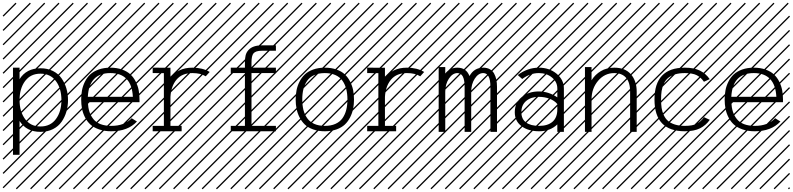

<svg xmlns="http://www.w3.org/2000/svg" viewBox="-23 -978 5880 1424"><path d="M73.2 -476.1H122.1V-391.1Q172.9 -471.7 277.3 -471.7Q329.6 -471.7 370.1 -451.2Q410.6 -430.7 434.3 -396.2Q458 -361.8 469.7 -321Q481.4 -280.3 481.4 -235.8Q481.4 -191.4 469.7 -150.6Q458 -109.9 434.3 -75.4Q410.6 -41 370.1 -20.5Q329.6 0 277.3 0Q172.9 0 122.1 -80.6V169.9H73.2ZM162.8 -376.5Q122.1 -321.3 122.1 -235.8Q122.1 -150.4 162.8 -95.2Q203.6 -40 277.3 -40Q351.1 -40 391.8 -95.2Q432.6 -150.4 432.6 -235.8Q432.6 -321.3 391.8 -376.5Q351.1 -431.6 277.3 -431.6Q203.6 -431.6 162.8 -376.5ZM526.9 410.6 533.7 417.5 525.4 425.8 518.6 418.9ZM526.9 304.7 533.7 311.5 419.4 425.8 412.6 418.9ZM526.9 198.7 533.7 205.6 313.5 425.8 306.6 418.9ZM526.9 92.3 533.7 99.1 207.5 425.8 200.7 418.9ZM526.9 -13.2 533.7 -6.3 101.6 425.8 94.7 418.9ZM526.9 -119.1 533.7 -112.3 3.4 418 -3.4 411.1ZM526.9 -225.6 533.7 -218.8 3.4 311.5 -3.4 304.7ZM526.9 -331.5 533.7 -324.7 3.4 205.6 -3.4 198.7ZM526.9 -438 533.7 -431.2 3.4 99.1 -3.4 92.3ZM526.9 -543.5 533.7 -536.6 3.4 -6.3 -3.4 -13.2ZM526.9 -649.4 533.7 -642.6 3.4 -112.3 -3.4 -119.1ZM526.9 -755.9 533.7 -749 3.4 -218.8 -3.4 -225.6ZM526.9 -861.8 533.7 -855 3.4 -324.7 -3.4 -331.5ZM516.6 -958 523.4 -951.2 3.4 -431.2 -3.4 -438ZM411.1 -958 418 -951.2 3.4 -536.6 -3.4 -543.5ZM305.2 -958 312 -951.2 3.4 -642.6 -3.4 -649.4ZM198.7 -958 205.6 -951.2 3.4 -749 -3.4 -755.9ZM92.3 -958 99.1 -951.2 3.4 -855 -3.4 -861.8Z M628.4 -260.3H962.4Q953.1 -436 795.4 -436Q637.7 -436 628.4 -260.3ZM628.4 -220.2Q630.4 -180.7 640.1 -150.1Q649.9 -119.6 669.4 -95Q689 -70.3 722.4 -57.4Q755.9 -44.4 802.2 -44.4Q900.4 -44.4 953.6 -101.1L992.7 -76.7Q925.3 -4.4 802.2 -4.4Q751.5 -4.4 711.7 -18.3Q671.9 -32.2 647.5 -54.4Q623 -76.7 607.2 -108.2Q591.3 -139.6 585.2 -171.9Q579.1 -204.1 579.1 -240.2Q579.1 -276.4 585.2 -308.6Q591.3 -340.8 606.7 -372.1Q622.1 -403.3 646 -425.8Q669.9 -448.2 708.3 -462.2Q746.6 -476.1 795.4 -476.1Q844.2 -476.1 882.6 -462.2Q920.9 -448.2 944.8 -425.8Q968.8 -403.3 984.1 -372.1Q999.5 -340.8 1005.6 -308.6Q1011.7 -276.4 1011.7 -240.2V-220.2ZM1057.1 410.6 1064 417.5 1055.7 425.8 1048.8 418.9ZM1057.1 304.7 1064 311.5 949.7 425.8 942.9 418.9ZM1057.1 198.7 1064 205.6 843.8 425.8 836.9 418.9ZM1057.1 92.3 1064 99.1 737.8 425.8 731 418.9ZM1057.1 -13.2 1064 -6.3 631.8 425.8 625 418.9ZM1057.1 -119.1 1064 -112.3 533.7 418 526.9 411.1ZM1057.1 -225.6 1064 -218.8 533.7 311.5 526.9 304.7ZM1057.1 -331.5 1064 -324.7 533.7 205.6 526.9 198.7ZM1057.1 -438 1064 -431.2 533.7 99.1 526.9 92.3ZM1057.1 -543.5 1064 -536.6 533.7 -6.3 526.9 -13.2ZM1057.1 -649.4 1064 -642.6 533.7 -112.3 526.9 -119.1ZM1057.1 -755.9 1064 -749 533.7 -218.8 526.9 -225.6ZM1057.1 -861.8 1064 -855 533.7 -324.7 526.9 -331.5ZM1046.9 -958 1053.7 -951.2 533.7 -431.2 526.9 -438ZM941.4 -958 948.2 -951.2 533.7 -536.6 526.9 -543.5ZM835.4 -958 842.3 -951.2 533.7 -642.6 526.9 -649.4ZM729 -958 735.8 -951.2 533.7 -749 526.9 -755.9ZM622.6 -958 629.4 -951.2 533.7 -855 526.9 -861.8Z M1109.4 -4.4V-44.4H1192.4V-435.5L1109.4 -436V-476.1L1216.8 -475.6H1241.2Q1241.2 -475.6 1241.2 -396.5Q1293.5 -476.1 1404.3 -476.1Q1479.5 -476.1 1532.2 -444.3L1502.9 -412.1Q1464.8 -436 1404.3 -436Q1327.1 -436 1286.4 -387.5Q1245.6 -338.9 1241.2 -258.8V-44.4H1324.2V-4.4ZM1587.4 410.6 1594.2 417.5 1585.9 425.8 1579.1 418.9ZM1587.4 304.7 1594.2 311.5 1480 425.8 1473.1 418.9ZM1587.4 198.7 1594.2 205.6 1374 425.8 1367.2 418.9ZM1587.4 92.3 1594.2 99.1 1268.1 425.8 1261.2 418.9ZM1587.4 -13.2 1594.2 -6.3 1162.1 425.8 1155.3 418.9ZM1587.4 -119.1 1594.2 -112.3 1064 418 1057.1 411.1ZM1587.4 -225.6 1594.2 -218.8 1064 311.5 1057.1 304.7ZM1587.4 -331.5 1594.2 -324.7 1064 205.6 1057.1 198.7ZM1587.4 -438 1594.2 -431.2 1064 99.1 1057.1 92.3ZM1587.4 -543.5 1594.2 -536.6 1064 -6.3 1057.1 -13.2ZM1587.4 -649.4 1594.2 -642.6 1064 -112.3 1057.1 -119.1ZM1587.4 -755.9 1594.2 -749 1064 -218.8 1057.1 -225.6ZM1587.4 -861.8 1594.2 -855 1064 -324.7 1057.1 -331.5ZM1577.1 -958 1584 -951.2 1064 -431.2 1057.1 -438ZM1471.7 -958 1478.5 -951.2 1064 -536.6 1057.1 -543.5ZM1365.7 -958 1372.6 -951.2 1064 -642.6 1057.1 -649.4ZM1259.3 -958 1266.1 -951.2 1064 -749 1057.1 -755.9ZM1152.8 -958 1159.7 -951.2 1064 -855 1057.1 -861.8Z M1918.5 -601.6Q1873 -601.6 1856.9 -582Q1842.3 -564 1842.3 -515.1V-476.1H2023.4V-436H1842.3V-44.4H2023.4V-4.4H1688.5V-44.4H1793.5V-436H1688.5V-476.1H1793.5V-515.1Q1793.5 -546.4 1798.8 -567.9Q1804.2 -589.4 1820.3 -607.4Q1851.6 -641.6 1918.5 -641.6H2023.4V-601.6ZM2117.7 410.6 2124.5 417.5 2116.2 425.8 2109.4 418.9ZM2117.7 304.7 2124.5 311.5 2010.3 425.8 2003.4 418.9ZM2117.7 198.7 2124.5 205.6 1904.3 425.8 1897.5 418.9ZM2117.7 92.3 2124.5 99.1 1798.3 425.8 1791.5 418.9ZM2117.7 -13.2 2124.5 -6.3 1692.4 425.8 1685.5 418.9ZM2117.7 -119.1 2124.5 -112.3 1594.2 418 1587.4 411.1ZM2117.7 -225.6 2124.5 -218.8 1594.2 311.5 1587.4 304.7ZM2117.7 -331.5 2124.5 -324.7 1594.2 205.6 1587.4 198.7ZM2117.7 -438 2124.5 -431.2 1594.2 99.1 1587.4 92.3ZM2117.7 -543.5 2124.5 -536.6 1594.2 -6.3 1587.4 -13.2ZM2117.7 -649.4 2124.5 -642.6 1594.2 -112.3 1587.4 -119.1ZM2117.7 -755.9 2124.5 -749 1594.2 -218.8 1587.4 -225.6ZM2117.7 -861.8 2124.5 -855 1594.2 -324.7 1587.4 -331.5ZM2107.4 -958 2114.3 -951.2 1594.2 -431.2 1587.4 -438ZM2002 -958 2008.8 -951.2 1594.2 -536.6 1587.4 -543.5ZM1896 -958 1902.8 -951.2 1594.2 -642.6 1587.4 -649.4ZM1789.6 -958 1796.4 -951.2 1594.2 -749 1587.4 -755.9ZM1683.1 -958 1689.9 -951.2 1594.2 -855 1587.4 -861.8Z M2596.2 -308.6Q2602.5 -276.4 2602.5 -240.2Q2602.5 -204.1 2596.2 -171.9Q2589.8 -139.6 2574.2 -108.4Q2558.6 -77.1 2534.7 -54.4Q2510.7 -31.7 2472.7 -18.1Q2434.6 -4.4 2386.2 -4.4Q2337.9 -4.4 2299.8 -18.1Q2261.7 -31.7 2237.8 -54.4Q2213.9 -77.1 2198.2 -108.4Q2182.6 -139.6 2176.3 -171.9Q2169.9 -204.1 2169.9 -240.2Q2169.9 -276.4 2176.3 -308.6Q2182.6 -340.8 2198.2 -372.1Q2213.9 -403.3 2237.8 -426Q2261.7 -448.7 2299.8 -462.4Q2337.9 -476.1 2386.2 -476.1Q2434.6 -476.1 2472.7 -462.4Q2510.7 -448.7 2534.7 -426Q2558.6 -403.3 2574.2 -372.1Q2589.8 -340.8 2596.2 -308.6ZM2544.9 -162.8Q2553.7 -197.3 2553.7 -240.2Q2553.7 -283.2 2544.9 -317.6Q2536.1 -352.1 2517.1 -379.2Q2498 -406.2 2464.8 -421.1Q2431.6 -436 2386.2 -436Q2340.8 -436 2307.6 -421.1Q2274.4 -406.2 2255.4 -379.2Q2236.3 -352.1 2227.5 -317.6Q2218.8 -283.2 2218.8 -240.2Q2218.8 -197.3 2227.5 -162.8Q2236.3 -128.4 2255.4 -101.3Q2274.4 -74.2 2307.6 -59.3Q2340.8 -44.4 2386.2 -44.4Q2431.6 -44.4 2464.8 -59.3Q2498 -74.2 2517.1 -101.3Q2536.1 -128.4 2544.9 -162.8ZM2647.9 410.6 2654.8 417.5 2646.5 425.8 2639.6 418.9ZM2647.9 304.7 2654.8 311.5 2540.5 425.8 2533.7 418.9ZM2647.9 198.7 2654.8 205.6 2434.6 425.8 2427.7 418.9ZM2647.9 92.3 2654.8 99.1 2328.6 425.8 2321.8 418.9ZM2647.9 -13.2 2654.8 -6.3 2222.7 425.8 2215.8 418.9ZM2647.9 -119.1 2654.8 -112.3 2124.5 418 2117.7 411.1ZM2647.9 -225.6 2654.8 -218.8 2124.5 311.5 2117.7 304.7ZM2647.9 -331.5 2654.8 -324.7 2124.5 205.6 2117.7 198.7ZM2647.9 -438 2654.8 -431.2 2124.5 99.1 2117.7 92.3ZM2647.9 -543.5 2654.8 -536.6 2124.5 -6.3 2117.7 -13.2ZM2647.9 -649.4 2654.8 -642.6 2124.5 -112.3 2117.7 -119.1ZM2647.9 -755.9 2654.8 -749 2124.5 -218.8 2117.7 -225.6ZM2647.9 -861.8 2654.8 -855 2124.5 -324.7 2117.7 -331.5ZM2637.7 -958 2644.5 -951.2 2124.5 -431.2 2117.7 -438ZM2532.2 -958 2539.1 -951.2 2124.5 -536.6 2117.7 -543.5ZM2426.3 -958 2433.1 -951.2 2124.5 -642.6 2117.7 -649.4ZM2319.8 -958 2326.7 -951.2 2124.5 -749 2117.7 -755.9ZM2213.4 -958 2220.2 -951.2 2124.5 -855 2117.7 -861.8Z M2700.2 -4.4V-44.4H2783.2V-435.5L2700.2 -436V-476.1L2807.6 -475.6H2832Q2832 -475.6 2832 -396.5Q2884.3 -476.1 2995.1 -476.1Q3070.3 -476.1 3123 -444.3L3093.8 -412.1Q3055.7 -436 2995.1 -436Q2918 -436 2877.2 -387.5Q2836.4 -338.9 2832 -258.8V-44.4H2915V-4.4ZM3178.2 410.6 3185.1 417.5 3176.8 425.8 3169.9 418.9ZM3178.2 304.7 3185.1 311.5 3070.8 425.8 3064 418.9ZM3178.2 198.7 3185.1 205.6 2964.8 425.8 2958 418.9ZM3178.2 92.3 3185.1 99.1 2858.9 425.8 2852.1 418.9ZM3178.2 -13.2 3185.1 -6.3 2752.9 425.8 2746.1 418.9ZM3178.2 -119.1 3185.1 -112.3 2654.8 418 2647.9 411.1ZM3178.2 -225.6 3185.1 -218.8 2654.8 311.5 2647.9 304.7ZM3178.2 -331.5 3185.1 -324.7 2654.8 205.6 2647.9 198.7ZM3178.2 -438 3185.1 -431.2 2654.8 99.1 2647.9 92.3ZM3178.2 -543.5 3185.1 -536.6 2654.8 -6.3 2647.9 -13.2ZM3178.2 -649.4 3185.1 -642.6 2654.8 -112.3 2647.9 -119.1ZM3178.2 -755.9 3185.1 -749 2654.8 -218.8 2647.9 -225.6ZM3178.2 -861.8 3185.1 -855 2654.8 -324.7 2647.9 -331.5ZM3168 -958 3174.8 -951.2 2654.8 -431.2 2647.9 -438ZM3062.5 -958 3069.3 -951.2 2654.8 -536.6 2647.9 -543.5ZM2956.5 -958 2963.4 -951.2 2654.8 -642.6 2647.9 -649.4ZM2850.1 -958 2856.9 -951.2 2654.8 -749 2647.9 -755.9ZM2743.7 -958 2750.5 -951.2 2654.8 -855 2647.9 -861.8Z M3230.5 -480.5H3279.3V-432.6Q3313 -476.1 3369.6 -476.1Q3435.1 -476.1 3459 -414.1Q3493.2 -476.1 3561 -476.1Q3589.4 -476.1 3609.9 -464.6Q3630.4 -453.1 3641.6 -432.6Q3652.8 -412.1 3658 -387.9Q3663.1 -363.8 3663.1 -334V0H3614.3V-334Q3614.3 -436 3561 -436Q3524.9 -436 3498.3 -395Q3471.7 -354 3471.7 -296.4V0H3422.9V-334Q3422.9 -436 3369.6 -436Q3333.5 -436 3306.4 -395Q3279.3 -354 3279.3 -296.4V0H3230.5ZM3708.5 410.6 3715.3 417.5 3707 425.8 3700.2 418.9ZM3708.5 304.7 3715.3 311.5 3601.1 425.8 3594.2 418.9ZM3708.5 198.7 3715.3 205.6 3495.1 425.8 3488.3 418.9ZM3708.5 92.3 3715.3 99.1 3389.2 425.8 3382.3 418.9ZM3708.5 -13.2 3715.3 -6.3 3283.2 425.8 3276.4 418.9ZM3708.5 -119.1 3715.3 -112.3 3185.1 418 3178.2 411.1ZM3708.5 -225.6 3715.3 -218.8 3185.1 311.5 3178.2 304.7ZM3708.5 -331.5 3715.3 -324.7 3185.1 205.6 3178.2 198.7ZM3708.5 -438 3715.3 -431.2 3185.1 99.1 3178.2 92.3ZM3708.5 -543.5 3715.3 -536.6 3185.1 -6.3 3178.2 -13.2ZM3708.5 -649.4 3715.3 -642.6 3185.1 -112.3 3178.2 -119.1ZM3708.5 -755.9 3715.3 -749 3185.1 -218.8 3178.2 -225.6ZM3708.5 -861.8 3715.3 -855 3185.1 -324.7 3178.2 -331.5ZM3698.2 -958 3705.1 -951.2 3185.1 -431.2 3178.2 -438ZM3592.8 -958 3599.6 -951.2 3185.1 -536.6 3178.2 -543.5ZM3486.8 -958 3493.7 -951.2 3185.1 -642.6 3178.2 -649.4ZM3380.4 -958 3387.2 -951.2 3185.1 -749 3178.2 -755.9ZM3273.9 -958 3280.8 -951.2 3185.1 -855 3178.2 -861.8Z M4159.2 -321.8V0H4110.4V-55.2Q4057.1 -4.4 3976.1 -4.4Q3895.5 -4.4 3845.2 -42Q3794.9 -79.6 3794.9 -145.5Q3794.9 -215.3 3845.9 -257.6Q3897 -299.8 3973.1 -299.8Q4046.4 -299.8 4110.4 -255.9V-321.8Q4110.4 -370.6 4070.6 -403.3Q4030.8 -436 3973.6 -436Q3908.2 -436 3850.1 -392.1L3816.9 -421.4Q3889.2 -476.1 3973.6 -476.1Q4050.8 -476.1 4105 -431.4Q4159.2 -386.7 4159.2 -321.8ZM3976.1 -44.4Q4039.6 -44.4 4075 -75.2Q4110.4 -106 4110.4 -167V-206.5Q4089.4 -231.9 4052.5 -245.8Q4015.6 -259.8 3973.1 -259.8Q3916.5 -259.8 3880.1 -229.7Q3843.8 -199.7 3843.8 -145.5Q3843.8 -95.7 3877.9 -70.1Q3912.1 -44.4 3976.1 -44.4ZM4238.8 410.6 4245.6 417.5 4237.3 425.8 4230.5 418.9ZM4238.8 304.7 4245.6 311.5 4131.3 425.8 4124.5 418.9ZM4238.8 198.7 4245.6 205.6 4025.4 425.8 4018.6 418.9ZM4238.8 92.3 4245.6 99.1 3919.4 425.8 3912.6 418.9ZM4238.8 -13.2 4245.6 -6.3 3813.5 425.8 3806.6 418.9ZM4238.8 -119.1 4245.6 -112.3 3715.3 418 3708.5 411.1ZM4238.8 -225.6 4245.6 -218.8 3715.3 311.5 3708.5 304.7ZM4238.8 -331.5 4245.6 -324.7 3715.3 205.6 3708.5 198.7ZM4238.8 -438 4245.6 -431.2 3715.3 99.1 3708.5 92.3ZM4238.8 -543.5 4245.6 -536.6 3715.3 -6.3 3708.5 -13.2ZM4238.8 -649.4 4245.6 -642.6 3715.3 -112.3 3708.5 -119.1ZM4238.8 -755.9 4245.6 -749 3715.3 -218.8 3708.5 -225.6ZM4238.8 -861.8 4245.6 -855 3715.3 -324.7 3708.5 -331.5ZM4228.5 -958 4235.4 -951.2 3715.3 -431.2 3708.5 -438ZM4123 -958 4129.9 -951.2 3715.3 -536.6 3708.5 -543.5ZM4017.1 -958 4023.9 -951.2 3715.3 -642.6 3708.5 -649.4ZM3910.6 -958 3917.5 -951.2 3715.3 -749 3708.5 -755.9ZM3804.2 -958 3811 -951.2 3715.3 -855 3708.5 -861.8Z M4315.4 -480.5H4364.3V-382.8Q4391.1 -425.8 4433.8 -450.9Q4476.6 -476.1 4532.7 -476.1Q4613.8 -476.1 4656.5 -426.8Q4699.2 -377.4 4699.2 -298.3V0H4650.4V-298.3Q4650.4 -366.7 4620.1 -401.4Q4589.8 -436 4532.7 -436Q4461.4 -436 4412.8 -378.7Q4364.3 -321.3 4364.3 -240.2V0H4315.4ZM4769 410.6 4775.9 417.5 4767.6 425.8 4760.7 418.9ZM4769 304.7 4775.9 311.5 4661.6 425.8 4654.8 418.9ZM4769 198.7 4775.9 205.6 4555.7 425.8 4548.8 418.9ZM4769 92.3 4775.9 99.1 4449.7 425.8 4442.9 418.9ZM4769 -13.2 4775.9 -6.3 4343.8 425.8 4336.9 418.9ZM4769 -119.1 4775.9 -112.3 4245.6 418 4238.8 411.1ZM4769 -225.6 4775.9 -218.8 4245.6 311.5 4238.8 304.7ZM4769 -331.5 4775.9 -324.7 4245.6 205.6 4238.8 198.7ZM4769 -438 4775.9 -431.2 4245.6 99.1 4238.8 92.3ZM4769 -543.5 4775.9 -536.6 4245.6 -6.3 4238.8 -13.2ZM4769 -649.4 4775.9 -642.6 4245.6 -112.3 4238.8 -119.1ZM4769 -755.9 4775.9 -749 4245.6 -218.8 4238.8 -225.6ZM4769 -861.8 4775.9 -855 4245.6 -324.7 4238.8 -331.5ZM4758.8 -958 4765.6 -951.2 4245.6 -431.2 4238.8 -438ZM4653.3 -958 4660.2 -951.2 4245.6 -536.6 4238.8 -543.5ZM4547.4 -958 4554.2 -951.2 4245.6 -642.6 4238.8 -649.4ZM4440.9 -958 4447.8 -951.2 4245.6 -749 4238.8 -755.9ZM4334.5 -958 4341.3 -951.2 4245.6 -855 4238.8 -861.8Z M5240.7 -391.1 5197.8 -371.6Q5175.8 -404.3 5144.5 -420.2Q5113.3 -436 5055.7 -436Q5013.2 -436 4981.7 -425.8Q4950.2 -415.5 4930.9 -398.7Q4911.6 -381.8 4899.9 -356Q4888.2 -330.1 4884 -302.7Q4879.9 -275.4 4879.9 -240.2Q4879.9 -205.1 4884 -177.7Q4888.2 -150.4 4899.9 -124.5Q4911.6 -98.6 4930.9 -81.8Q4950.2 -64.9 4981.7 -54.7Q5013.2 -44.4 5055.7 -44.4Q5113.3 -44.4 5144.8 -60.5Q5176.3 -76.7 5198.2 -108.9L5241.2 -89.4Q5212.9 -48.3 5168.9 -26.4Q5125 -4.4 5055.7 -4.4Q4831.1 -4.4 4831.1 -240.2Q4831.1 -476.1 5055.7 -476.1Q5124.5 -476.1 5168.5 -454.1Q5212.4 -432.1 5240.7 -391.1ZM5299.3 410.6 5306.2 417.5 5297.9 425.8 5291 418.9ZM5299.3 304.7 5306.2 311.5 5191.9 425.8 5185.1 418.9ZM5299.3 198.7 5306.2 205.6 5085.9 425.8 5079.1 418.9ZM5299.3 92.3 5306.2 99.1 4980 425.8 4973.1 418.9ZM5299.3 -13.2 5306.2 -6.3 4874 425.8 4867.2 418.9ZM5299.3 -119.1 5306.2 -112.3 4775.9 418 4769 411.1ZM5299.3 -225.6 5306.2 -218.8 4775.9 311.5 4769 304.7ZM5299.3 -331.5 5306.2 -324.7 4775.9 205.6 4769 198.7ZM5299.3 -438 5306.2 -431.2 4775.9 99.1 4769 92.3ZM5299.3 -543.5 5306.2 -536.6 4775.9 -6.3 4769 -13.2ZM5299.3 -649.4 5306.2 -642.6 4775.9 -112.3 4769 -119.1ZM5299.3 -755.9 5306.2 -749 4775.9 -218.8 4769 -225.6ZM5299.3 -861.8 5306.2 -855 4775.9 -324.7 4769 -331.5ZM5289.1 -958 5295.9 -951.2 4775.9 -431.2 4769 -438ZM5183.6 -958 5190.4 -951.2 4775.9 -536.6 4769 -543.5ZM5077.6 -958 5084.5 -951.2 4775.9 -642.6 4769 -649.4ZM4971.2 -958 4978 -951.2 4775.9 -749 4769 -755.9ZM4864.7 -958 4871.6 -951.2 4775.9 -855 4769 -861.8Z M5400.9 -260.3H5734.9Q5725.6 -436 5567.9 -436Q5410.2 -436 5400.9 -260.3ZM5400.9 -220.2Q5402.8 -180.7 5412.6 -150.1Q5422.4 -119.6 5441.9 -95Q5461.4 -70.3 5494.9 -57.4Q5528.3 -44.4 5574.7 -44.4Q5672.9 -44.4 5726.1 -101.1L5765.1 -76.7Q5697.8 -4.4 5574.7 -4.4Q5523.9 -4.4 5484.1 -18.3Q5444.3 -32.2 5419.9 -54.4Q5395.5 -76.7 5379.6 -108.2Q5363.8 -139.6 5357.7 -171.9Q5351.6 -204.1 5351.6 -240.2Q5351.6 -276.4 5357.7 -308.6Q5363.8 -340.8 5379.2 -372.1Q5394.5 -403.3 5418.5 -425.8Q5442.4 -448.2 5480.7 -462.2Q5519 -476.1 5567.9 -476.1Q5616.7 -476.1 5655 -462.2Q5693.4 -448.2 5717.3 -425.8Q5741.2 -403.3 5756.6 -372.1Q5772 -340.8 5778.1 -308.6Q5784.2 -276.4 5784.2 -240.2V-220.2ZM5829.6 410.6 5836.4 417.5 5828.1 425.8 5821.3 418.9ZM5829.6 304.7 5836.4 311.5 5722.2 425.8 5715.3 418.9ZM5829.6 198.7 5836.4 205.6 5616.2 425.8 5609.4 418.9ZM5829.6 92.3 5836.4 99.1 5510.3 425.8 5503.4 418.9ZM5829.6 -13.2 5836.4 -6.3 5404.3 425.8 5397.5 418.9ZM5829.6 -119.1 5836.4 -112.3 5306.2 418 5299.3 411.1ZM5829.6 -225.6 5836.4 -218.8 5306.2 311.5 5299.3 304.7ZM5829.6 -331.5 5836.4 -324.7 5306.2 205.6 5299.3 198.7ZM5829.6 -438 5836.4 -431.2 5306.2 99.1 5299.3 92.3ZM5829.6 -543.5 5836.4 -536.6 5306.2 -6.3 5299.3 -13.2ZM5829.6 -649.4 5836.4 -642.6 5306.2 -112.3 5299.3 -119.1ZM5829.6 -755.9 5836.4 -749 5306.2 -218.8 5299.3 -225.6ZM5829.6 -861.8 5836.4 -855 5306.2 -324.7 5299.3 -331.5ZM5819.3 -958 5826.2 -951.2 5306.2 -431.2 5299.3 -438ZM5713.9 -958 5720.7 -951.2 5306.2 -536.6 5299.3 -543.5ZM5607.9 -958 5614.7 -951.2 5306.2 -642.6 5299.3 -649.4ZM5501.5 -958 5508.3 -951.2 5306.2 -749 5299.3 -755.9ZM5395 -958 5401.9 -951.2 5306.2 -855 5299.3 -861.8Z"/></svg>

Font: AzarMehrMSRS2
Style: Regular
Weight: 1
Designer: Amin Abedi
Version: Version 1.00